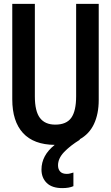

<svg xmlns="http://www.w3.org/2000/svg" viewBox="-20 -734 570 986"><path d="M300 232Q247 232 220 205.5Q193 179 193 137Q193 64 261 10Q153 9 98 -51Q43 -111 43 -224V-714H159V-239Q159 -163 185 -128.5Q211 -94 264 -94Q321 -94 346 -129Q371 -164 371 -240V-714H487V-221Q487 -149 462.5 -97Q438 -45 388 -18L391 -17Q339 15 308.5 47.5Q278 80 278 115Q278 135 289 147Q300 159 323 159Q333 159 341.5 156.5Q350 154 357 152V222Q335 232 300 232Z"/></svg>

Font: Noto Sans Mono Condensed SemiBold
Style: Regular
Weight: 600
Width: 3
Designer: Monotype Design Team
Foundry: Monotype Imaging Inc.
Version: Version 2.014